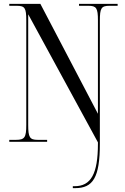

<svg xmlns="http://www.w3.org/2000/svg" viewBox="-20 -734 648 994"><path d="M357 240H369C461 240 497 186 497 10V-627C497 -691 504 -704 546 -704H589V-714H389V-704H438C479 -704 487 -692 487 -629V-145L189 -714H28V-704H67C109 -704 116 -692 116 -629V-87C116 -23 108 -10 63 -10H28V0H224V-10H175C134 -10 126 -23 126 -87V-660L487 3V10C487 166 451 230 366 230H357Z"/></svg>

Font: Noto Serif Display ExtraCondensed
Style: Regular
Weight: 400
Width: 2
Designer: Monotype Design Team
Foundry: Monotype Imaging Inc.
Version: Version 2.009